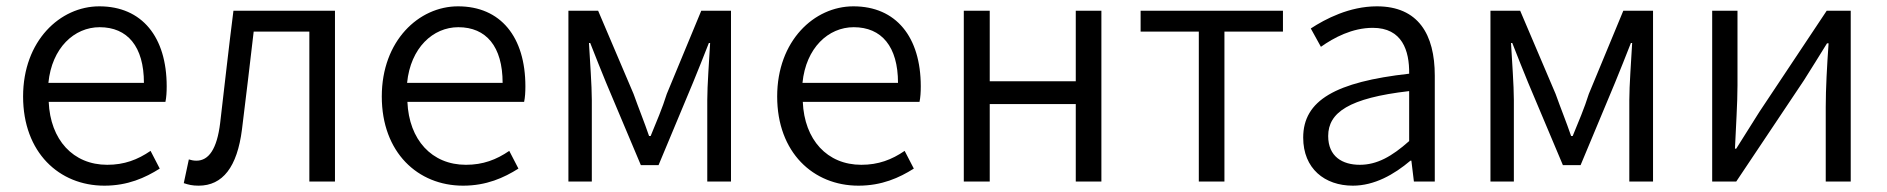

<svg xmlns="http://www.w3.org/2000/svg" viewBox="-20 -574 5965 607"><path d="M310 13C384 13 439 -12 485 -41L456 -97C415 -69 373 -53 319 -53C211 -53 139 -132 134 -252H503C506 -266 507 -283 507 -301C507 -457 429 -554 294 -554C170 -554 53 -445 53 -269C53 -92 167 13 310 13ZM133 -312C144 -423 215 -488 295 -488C383 -488 435 -427 435 -312Z M608 13C684 13 730 -46 745 -165C758 -269 770 -371 782 -474H958V0H1039V-540H718C703 -422 690 -304 676 -185C666 -103 640 -66 601 -66C591 -66 584 -68 577 -70L561 5C576 10 588 13 608 13Z M1444 13C1518 13 1573 -12 1619 -41L1590 -97C1549 -69 1507 -53 1453 -53C1345 -53 1273 -132 1268 -252H1637C1640 -266 1641 -283 1641 -301C1641 -457 1563 -554 1428 -554C1304 -554 1187 -445 1187 -269C1187 -92 1301 13 1444 13ZM1267 -312C1278 -423 1349 -488 1429 -488C1517 -488 1569 -427 1569 -312Z M1777 0H1851V-258C1851 -305 1845 -382 1842 -438H1846C1862 -396 1880 -353 1896 -313L2006 -52H2062L2171 -313C2187 -353 2205 -396 2221 -438H2225C2222 -382 2216 -305 2216 -258V0H2291V-540H2197L2088 -277C2074 -232 2055 -188 2037 -144H2032C2017 -188 1999 -232 1983 -277L1871 -540H1777Z M2694 13C2768 13 2823 -12 2869 -41L2840 -97C2799 -69 2757 -53 2703 -53C2595 -53 2523 -132 2518 -252H2887C2890 -266 2891 -283 2891 -301C2891 -457 2813 -554 2678 -554C2554 -554 2437 -445 2437 -269C2437 -92 2551 13 2694 13ZM2517 -312C2528 -423 2599 -488 2679 -488C2767 -488 2819 -427 2819 -312Z M3027 0H3109V-245H3381V0H3462V-540H3381V-317H3109V-540H3027Z M3770 0H3851V-474H4036V-540H3586V-474H3770Z M4257 13C4325 13 4387 -22 4439 -66H4442L4450 0H4516V-335C4516 -465 4464 -554 4333 -554C4246 -554 4170 -514 4124 -484L4156 -426C4197 -455 4255 -486 4320 -486C4413 -486 4436 -414 4435 -341C4203 -315 4100 -257 4100 -139C4100 -41 4168 13 4257 13ZM4279 -53C4224 -53 4179 -79 4179 -144C4179 -218 4244 -264 4435 -286V-128C4380 -79 4333 -53 4279 -53Z M4692 0H4766V-258C4766 -305 4760 -382 4757 -438H4761C4777 -396 4795 -353 4811 -313L4921 -52H4977L5086 -313C5102 -353 5120 -396 5136 -438H5140C5137 -382 5131 -305 5131 -258V0H5206V-540H5112L5003 -277C4989 -232 4970 -188 4952 -144H4947C4932 -188 4914 -232 4898 -277L4786 -540H4692Z M5393 0H5469L5683 -320C5704 -353 5735 -403 5756 -437H5761C5756 -366 5752 -294 5752 -236V0H5831V-540H5755L5542 -220C5521 -187 5490 -137 5469 -104H5465C5468 -174 5473 -247 5473 -304V-540H5393Z"/></svg>

Font: Noto Sans KR DemiLight
Style: Regular
Weight: 350
Designer: Ryoko NISHIZUKA 西塚涼子 (kana, bopomofo & ideographs); Paul D. Hunt (Latin, Greek & Cyrillic); Sandoll Communications 산돌커뮤니
Foundry: Adobe
Version: Version 2.004;hotconv 1.0.118;makeotfexe 2.5.65603